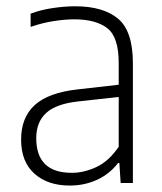

<svg xmlns="http://www.w3.org/2000/svg" viewBox="-20 -568 503 596"><path d="M196.5 8Q128 8 86.8 -29Q45.5 -66 45.5 -134.5Q45.5 -203.5 88 -242Q130.5 -280.5 221 -290.5L348.5 -305V-372.5Q348.5 -453 313 -480.5Q277.5 -508 211 -508Q182 -508 146.5 -502.5Q111 -497 75 -484.5V-525.5Q104.5 -537 142.5 -542.8Q180.5 -548.5 213.5 -548.5Q300 -548.5 346.2 -510.2Q392.5 -472 392.5 -371.5V0H354.5L350.5 -62H346.5Q320.5 -28 281.5 -10Q242.5 8 196.5 8ZM92.5 -139Q92.5 -31.5 203 -31.5Q240.5 -31.5 279.2 -49.5Q318 -67.5 348.5 -112.5V-267L221.5 -253Q154 -245.5 123.2 -217.2Q92.5 -189 92.5 -139Z"/></svg>

Font: Encode Sans SemiCondensed SemiCondensed ExtraLight
Style: Regular
Weight: 200
Width: 4
Designer: Multiple Designers
Foundry: Impallari Type
Version: Version 3.000; ttfautohint (v1.8.3) -l 8 -r 50 -G 200 -x 14 